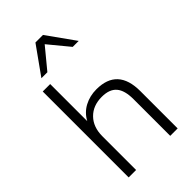

<svg xmlns="http://www.w3.org/2000/svg" viewBox="-277 -1025 1114 1114"><g transform="rotate(-45 280.0 -468.0)"><path d="M80 0V-705H141V-401Q166 -447 210.5 -470.5Q255 -494 309 -494Q482 -494 482 -306V0H421V-301Q421 -373 392 -407Q363 -441 300 -441Q228 -441 184.5 -396.5Q141 -352 141 -277V0ZM129 -765 251 -936H313L435 -765H386L282 -891L178 -765Z"/></g></svg>

Font: Nunito Sans Light
Style: Regular
Weight: 300
Designer: Vernon Adams
Foundry: Vernon Adams
Version: Version 3.101; ttfautohint (v1.8.4.7-5d5b);gftools[0.9.27]